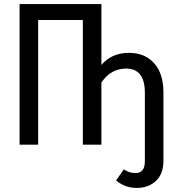

<svg xmlns="http://www.w3.org/2000/svg" viewBox="-20 -709 849 941"><path d="M781 -256V79Q781 143 744.5 177.5Q708 212 650 212Q592 212 549 175L587 121Q602 131 615 135Q628 139 645 139Q690 139 690 81V-254Q690 -373 598 -373Q524 -373 477 -305V0H386V-611H167V0H76V-689H477V-391Q528 -450 612 -450Q690 -450 735.5 -399Q781 -348 781 -256Z"/></svg>

Font: Fira Sans Extra Condensed
Style: Regular
Weight: 400
Width: 1
Designer: Carrois Corporate & Edenspiekermann AG
Foundry: Carrois Corporate GbR & Edenspiekermann AG
Version: Version 4.203